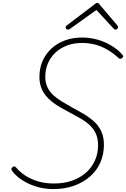

<svg xmlns="http://www.w3.org/2000/svg" viewBox="-20 -1271 861 1310"><path d="M345 19Q288 19 241 6Q194 -7 158.5 -26Q123 -45 98.5 -66.5Q74 -88 62 -106Q58 -112 57.5 -118Q57 -124 65 -130Q75 -138 80 -135.5Q85 -133 92 -126Q116 -97 153.5 -72.5Q191 -48 240 -33.5Q289 -19 349 -19Q418 -19 473.5 -39Q529 -59 568 -94Q607 -129 628 -176.5Q649 -224 649 -279Q649 -326 634 -359Q619 -392 592 -417Q565 -442 529 -463Q493 -484 453 -505Q422 -521 392.5 -538Q363 -555 337 -575Q311 -595 291.5 -619.5Q272 -644 260.5 -675Q249 -706 249 -746Q249 -806 270.5 -855Q292 -904 331 -940Q370 -976 423.5 -995.5Q477 -1015 540 -1015Q593 -1015 643.5 -1001Q694 -987 738 -961Q782 -935 813 -900Q821 -891 820.5 -886Q820 -881 813 -875Q805 -869 799 -869.5Q793 -870 787 -877Q751 -910 711 -933Q671 -956 628 -967Q585 -978 540 -978Q484 -978 438.5 -961Q393 -944 359 -912.5Q325 -881 307 -839Q289 -797 289 -747Q289 -706 304 -675Q319 -644 345 -620.5Q371 -597 404.5 -577Q438 -557 475 -536Q513 -516 551 -493.5Q589 -471 620.5 -443Q652 -415 670.5 -376Q689 -337 689 -283Q689 -218 665 -163Q641 -108 595 -67.5Q549 -27 486 -4Q423 19 345 19ZM444 -1069Q437 -1069 432.5 -1073.5Q428 -1078 428 -1084Q428 -1088 429.5 -1090.5Q431 -1093 435 -1097L626 -1242Q632 -1248 635.5 -1249.5Q639 -1251 643 -1251Q647 -1251 650.5 -1249.5Q654 -1248 658 -1242L781 -1097Q783 -1095 784 -1091.5Q785 -1088 785 -1085Q785 -1078 779.5 -1073.5Q774 -1069 768 -1069Q764 -1069 760.5 -1071Q757 -1073 754 -1077L638 -1203L463 -1078Q456 -1072 452.5 -1070.5Q449 -1069 444 -1069Z"/></svg>

Font: Playwrite MX Thin
Style: Regular
Weight: 250
Designer: Veronika Burian, José Scaglione
Foundry: TypeTogether
Version: Version 1.002